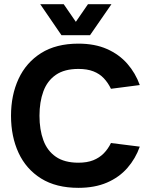

<svg xmlns="http://www.w3.org/2000/svg" viewBox="-20 -888 725 924"><path d="M652.7 -182.3Q632.3 -124.7 593 -79.7Q553.7 -34.7 494.8 -9.3Q436 16 357.7 16Q250 16 177.8 -29Q105.7 -74 69.3 -152.5Q33 -231 33 -331Q33 -430 69.3 -508.5Q105.7 -587 177.8 -632.5Q250 -678 357.7 -678Q436 -678 494.7 -652.2Q553.3 -626.3 592.7 -581.3Q632 -536.3 652.7 -478.7L514 -460.7Q500 -489.7 479.7 -511.3Q459.3 -533 429.3 -544.7Q399.3 -556.3 357.7 -556.3Q290 -556.3 248.7 -527.7Q207.3 -499 188.7 -448.2Q170 -397.3 170 -331Q170 -264 188.7 -213.2Q207.3 -162.3 248.7 -133.7Q290 -105 357.7 -105Q399 -105 428.7 -116.8Q458.3 -128.7 479.2 -149.8Q500 -171 514 -199.7ZM413.3 -718.7H275.7L173.7 -867.7H286.7L345 -783L403.3 -867.7H516.3Z"/></svg>

Font: Nata Sans
Style: Regular
Weight: 400
Designer: Daniel Uzquiano Cruz
Version: Version 1.001